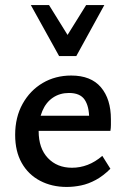

<svg xmlns="http://www.w3.org/2000/svg" viewBox="-20 -729 500 760"><path d="M244 11Q185 11 138.5 -13.5Q92 -38 66 -84Q40 -130 40 -195Q40 -265 69.5 -318Q99 -371 149 -400.5Q199 -430 262 -430Q340 -430 379.5 -383.5Q419 -337 419 -257Q419 -247 419 -234.5Q419 -222 417 -211H333V-259Q333 -308 315 -334.5Q297 -361 253 -361Q217 -361 189.5 -342.5Q162 -324 147.5 -289.5Q133 -255 133 -210Q133 -142 169.5 -103.5Q206 -65 265 -65Q297 -65 327 -76.5Q357 -88 385 -112L417 -61Q389 -33 359.5 -17Q330 -1 301 5Q272 11 244 11ZM90 -211 101 -271H405V-211ZM214 -507 232 -566 321 -709H393L282 -507ZM214 -507 102 -709H174L264 -564L282 -507Z"/></svg>

Font: Ysabeau Infant SemiBold
Style: Regular
Weight: 600
Designer: Christian Thalmann (Catharsis Fonts)
Version: Version 2.002; featfreeze: ss01,ss02,lnum